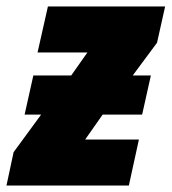

<svg xmlns="http://www.w3.org/2000/svg" viewBox="-50 -573 530 593"><path d="M348 0 379 -142H213L267 -219H389L416 -340H360L435 -441L460 -553H98L66 -411H220L170 -340H53L26 -219H77L-8 -103L-30 0Z"/></svg>

Font: Noto Sans Display SemiCondensed Black
Style: Italic
Weight: 900
Width: 4
Designer: Monotype Design team
Foundry: Monotype Imaging Inc.
Version: 1.000